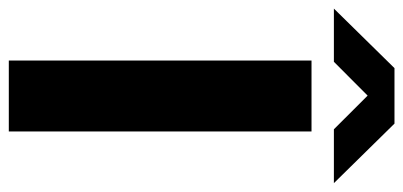

<svg xmlns="http://www.w3.org/2000/svg" viewBox="-293 -656 916 436"><g transform="rotate(90 165.0 -438.0)"><path d="M84.4 0V-687.4H245.6V0ZM-33.5 -738.2 101.7 -875.8H227.7L362.9 -738.2H240.6L133.4 -845.6H195L87.3 -738.2Z"/></g></svg>

Font: Archivo SemiBold SemiExpanded
Style: Regular
Weight: 600
Width: 6
Version: Version 2.001